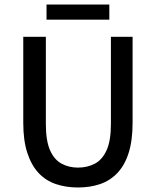

<svg xmlns="http://www.w3.org/2000/svg" viewBox="-20 -818 690 850"><path d="M325 12Q272 12 227.5 -3Q183 -18 151 -52Q119 -86 101 -141Q83 -196 83 -274V-655H183V-269Q183 -195 201.5 -153Q220 -111 252.5 -93.5Q285 -76 325 -76Q367 -76 400 -93.5Q433 -111 452 -153Q471 -195 471 -269V-655H567V-274Q567 -196 549.5 -141Q532 -86 499.5 -52Q467 -18 423 -3Q379 12 325 12ZM186 -731V-798H464V-731Z"/></svg>

Font: Source Sans 3 Medium
Style: Regular
Weight: 500
Designer: Paul D. Hunt
Foundry: Adobe
Version: Version 3.052;hotconv 1.1.0;makeotfexe 2.6.0